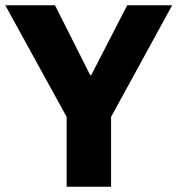

<svg xmlns="http://www.w3.org/2000/svg" viewBox="-23 -706 671 726"><path d="M229 0V-264L-3 -686H185L318 -422H322L458 -686H628L397 -264V0Z"/></svg>

Font: Chivo Medium
Style: Bold
Weight: 700
Version: Version 2.002